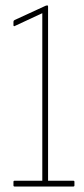

<svg xmlns="http://www.w3.org/2000/svg" viewBox="-20 -679 305 699"><path d="M33 0Q29 0 29 -4V-17Q29 -21 33 -21H134V-631L33 -584Q32 -583 30.5 -584Q29 -585 29 -587V-600Q29 -604 33 -606L146 -658Q148 -659 150 -659H153Q155 -659 155 -655V-21H247Q251 -21 251 -17V-4Q251 0 247 0Z"/></svg>

Font: Sofia Sans Extra Condensed Thin
Style: Regular
Weight: 250
Version: Version 4.100